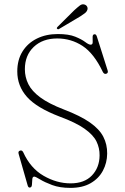

<svg xmlns="http://www.w3.org/2000/svg" viewBox="-20 -875 592 911"><path d="M314 16.5Q263.5 16.5 227.5 3Q191.5 -10.5 170 -23.8Q148.5 -37 142.5 -37Q134 -37 133.2 -24Q132.5 -11 131.5 2Q130.5 15 120.5 15Q114 15 111 4L68.5 -144.5Q64.5 -157.5 75.5 -160.5Q85 -163.5 90.5 -152Q124.5 -77 186.8 -41Q249 -5 315 -5Q380.5 -5 416.2 -42.5Q452 -80 452.5 -137.5Q453 -172.5 437.8 -203.8Q422.5 -235 381.2 -264.2Q340 -293.5 262.5 -322Q154 -363.5 108 -415.2Q62 -467 62 -536Q62 -591 86.8 -630.8Q111.5 -670.5 155 -692Q198.5 -713.5 254.5 -713.5Q306 -713.5 336.8 -701Q367.5 -688.5 384.2 -675.8Q401 -663 410 -663Q420 -663 419.8 -675.2Q419.5 -687.5 419.5 -700Q419.5 -712.5 429.5 -712.5Q436 -712.5 439.5 -702L490.5 -541.5Q495 -528.5 484 -525Q474 -522 468 -533.5Q426 -621.5 371.8 -657Q317.5 -692.5 251.5 -692.5Q182.5 -692.5 140.2 -652.5Q98 -612.5 98 -546.5Q98 -509 114.5 -475.8Q131 -442.5 171.2 -412.8Q211.5 -383 283 -355.5Q361.5 -325.5 406.5 -294Q451.5 -262.5 470.2 -226.2Q489 -190 488.5 -146Q488 -102 468.2 -65Q448.5 -28 410 -5.8Q371.5 16.5 314 16.5ZM332.5 -826.5Q348.5 -841 359 -849Q369.5 -857 381 -853.5Q390 -850.5 393.5 -843.2Q397 -836 394.5 -828.5Q391.5 -819 382.2 -812Q373 -805 360.5 -797L261 -738Q255.5 -734 251 -738.5Q247 -741.5 254 -748.5Z"/></svg>

Font: Fraunces 9pt S000 Thin
Style: Regular
Weight: 100
Version: Version 1.000; ttfautohint (v1.8.3)